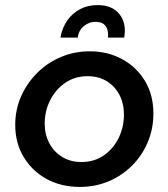

<svg xmlns="http://www.w3.org/2000/svg" viewBox="-20 -724 663 756"><path d="M294 12Q222 12 165 -18.5Q108 -49 74 -104.5Q40 -160 40 -232Q40 -293 63.5 -345.5Q87 -398 127.5 -438Q168 -478 221 -500Q274 -522 334 -522Q404 -522 461 -491Q518 -460 551 -405Q584 -350 584 -277Q584 -217 562 -164.5Q540 -112 500 -72Q460 -32 407.5 -10Q355 12 294 12ZM300 -86Q352 -86 390 -113Q428 -140 448 -182.5Q468 -225 468 -273Q468 -317 450 -351Q432 -385 400 -404.5Q368 -424 325 -424Q275 -424 237 -398Q199 -372 177.5 -329.5Q156 -287 156 -237Q156 -195 174 -160.5Q192 -126 225 -106Q258 -86 300 -86ZM218 -576Q225 -615 245 -643.5Q265 -672 295.5 -688Q326 -704 364 -704Q422 -704 450.5 -668Q479 -632 469 -576H405Q407 -592 403 -606.5Q399 -621 388 -629.5Q377 -638 355 -638Q331 -638 310.5 -621.5Q290 -605 286 -576Z"/></svg>

Font: MuseoModerno Medium
Style: Italic
Weight: 500
Italic angle: -9°
Designer: Pablo Cosgaya, Héctor Gatti, Marcela Romero, and the Authors of The MuseoModerno Project.
Foundry: Omnibus-Type Team
Version: Version 1.003